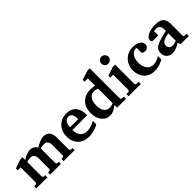

<svg xmlns="http://www.w3.org/2000/svg" viewBox="208 -1870 3012 3012"><g transform="rotate(-45 1713.5 -364.0)"><path d="M877 0H631.8V-46.9L663.1 -49.8Q672.4 -50.8 679.2 -57.6Q686 -64.5 686 -73.2V-314Q686 -355 665.5 -381.6Q645 -408.2 599.1 -408.2Q580.1 -408.2 560.1 -404.3Q540 -400.4 529.3 -396.5L519 -392.1V-73.2Q519 -64 525.4 -57.4Q531.7 -50.8 541 -49.8L571.8 -46.9V0H333V-46.9L363.8 -49.8Q373 -50.8 379.6 -57.4Q386.2 -64 386.2 -73.2V-314Q386.2 -354.5 364.7 -381.3Q343.3 -408.2 299.8 -408.2Q275.4 -408.2 255.1 -404.3Q234.9 -400.4 227.1 -396.5L219.2 -392.1V-73.2Q219.2 -64.5 226.1 -57.6Q232.9 -50.8 242.2 -49.8L272.9 -46.9V0H26.9V-46.9L64 -49.8Q73.2 -50.8 79.6 -57.4Q85.9 -64 85.9 -73.2V-408.2H22V-449.2L168.9 -500H219.2V-439Q222.7 -441.4 229 -445.6Q235.4 -449.7 254.2 -460.2Q272.9 -470.7 291.5 -478.8Q310.1 -486.8 335.4 -493.4Q360.8 -500 382.8 -500Q400.9 -500 417.2 -495.8Q433.6 -491.7 443.6 -487.8Q453.6 -483.9 465.1 -473.9Q476.6 -463.9 480.2 -460Q483.9 -456.1 493.2 -444.3L502.9 -432.1Q506.8 -435.1 514.2 -439.5Q521.5 -443.8 543 -455.6Q564.5 -467.3 585 -476.3Q605.5 -485.4 632.3 -492.7Q659.2 -500 681.2 -500Q715.8 -500 741.9 -488.3Q768.1 -476.6 782.2 -460Q796.4 -443.4 805.2 -420.9Q814 -398.4 816.4 -381.3Q818.8 -364.3 818.8 -347.2V-73.2Q818.8 -64 825.2 -57.4Q831.5 -50.8 840.8 -49.8L877 -46.9Z M1402.8 -46.9Q1399.4 -44.4 1393.1 -40.5Q1386.7 -36.6 1365.2 -26.4Q1343.8 -16.1 1320.8 -8.3Q1297.9 -0.5 1262.7 5.9Q1227.5 12.2 1191.9 12.2Q1129.9 12.2 1080.8 -7.1Q1031.7 -26.4 1000.5 -60.5Q969.2 -94.7 953.1 -139.9Q937 -185.1 937 -237.8Q937 -352.1 1006.6 -426Q1076.2 -500 1189 -500Q1245.6 -500 1288.3 -481Q1331.1 -461.9 1355.2 -429.2Q1379.4 -396.5 1391.1 -356.9Q1402.8 -317.4 1402.8 -272V-248H1074.7Q1074.7 -165.5 1115.2 -118.2Q1155.8 -70.8 1229 -70.8Q1257.3 -70.8 1285.6 -76.7Q1314 -82.5 1334.2 -90.6Q1354.5 -98.6 1370.6 -106.9Q1386.7 -115.2 1395 -121.1L1402.8 -127ZM1259.8 -304.2V-326.2Q1259.8 -377.9 1239.7 -409.4Q1219.7 -440.9 1177.7 -440.9Q1151.4 -440.9 1131.3 -428.7Q1111.3 -416.5 1100.6 -396Q1089.8 -375.5 1084.7 -352.5Q1079.6 -329.6 1079.6 -304.2Z M2015.6 0H1818.8V-58.1Q1816.4 -56.6 1798.1 -43.9Q1779.8 -31.2 1761.2 -19.8Q1742.7 -8.3 1714.4 2Q1686 12.2 1660.6 12.2Q1570.8 12.2 1517.8 -56.4Q1464.8 -125 1464.8 -232.9Q1464.8 -358.9 1537.1 -429.4Q1609.4 -500 1725.6 -500Q1742.7 -500 1765.9 -497.1Q1789.1 -494.1 1803.7 -491.2L1818.8 -487.8V-648.9H1744.6V-689.9L1900.4 -740.2H1951.7V-73.2Q1951.7 -64 1958 -57.4Q1964.4 -50.8 1973.6 -49.8L2015.6 -46.9ZM1818.8 -99.1V-421.9Q1777.3 -439.9 1747.6 -439.9Q1702.6 -439.9 1671.1 -415Q1639.6 -390.1 1625.2 -349.4Q1610.8 -308.6 1610.8 -255.9Q1610.8 -174.8 1644 -127.4Q1677.2 -80.1 1740.7 -80.1Q1756.8 -80.1 1776.4 -85Q1795.9 -89.8 1807.6 -94.7Z M2264.6 -717.8Q2287.6 -695.3 2287.6 -663.1Q2287.6 -630.9 2264.6 -607.9Q2241.7 -585 2209.5 -585Q2177.2 -585 2154.8 -607.9Q2132.3 -630.9 2132.3 -663.1Q2132.3 -695.3 2154.8 -717.8Q2177.2 -740.2 2209.5 -740.2Q2241.7 -740.2 2264.6 -717.8ZM2344.7 0H2072.8V-46.9L2118.7 -49.8Q2127.9 -50.8 2134.3 -57.4Q2140.6 -64 2140.6 -73.2V-409.2H2076.7V-450.2L2222.7 -500H2273.4V-73.2Q2273.4 -64.5 2280.3 -57.6Q2287.1 -50.8 2296.4 -49.8L2344.7 -46.9Z M2844.2 -43.9Q2843.3 -43.5 2814.7 -29.5Q2786.1 -15.6 2769.3 -9.3Q2752.4 -2.9 2717.3 4.6Q2682.1 12.2 2647 12.2Q2590.3 12.2 2543.7 -7.8Q2497.1 -27.8 2467.3 -61.8Q2437.5 -95.7 2421.4 -140.1Q2405.3 -184.6 2405.3 -233.9Q2405.3 -350.6 2479.7 -425.3Q2554.2 -500 2663.1 -500Q2741.2 -500 2788.6 -469.2Q2835.9 -438.5 2835.9 -390.1Q2835.9 -357.4 2814.7 -336.2Q2793.5 -314.9 2765.1 -314.9Q2752.9 -314.9 2743.7 -315.9Q2734.4 -316.9 2727.1 -319.8Q2719.7 -322.8 2716.3 -324.5Q2712.9 -326.2 2706.3 -330.6Q2699.7 -335 2698.2 -335.9V-448.2Q2694.3 -448.2 2688.5 -448.7Q2682.6 -449.2 2679.2 -449.2Q2628.9 -449.2 2590.6 -399.9Q2552.2 -350.6 2552.2 -263.2Q2552.2 -174.8 2593 -123.3Q2633.8 -71.8 2704.1 -71.8Q2743.7 -71.8 2784.4 -89.4Q2825.2 -106.9 2844.2 -121.1Z M3410.2 0H3224.1L3210.9 -49.8Q3207.5 -47.4 3201.2 -43.2Q3194.8 -39.1 3175.3 -28.3Q3155.8 -17.6 3136.2 -9.3Q3116.7 -1 3089.1 5.6Q3061.5 12.2 3037.1 12.2Q2981.9 12.2 2944.1 -23.4Q2906.2 -59.1 2906.2 -117.2Q2906.2 -147 2911.6 -166.5Q2917 -186 2934.3 -206.5Q2951.7 -227.1 2985.1 -243.2Q3018.6 -259.3 3073.5 -276.6Q3128.4 -293.9 3210.9 -312V-351.1Q3210.9 -443.8 3119.1 -443.8Q3107.4 -443.8 3096.7 -442.9Q3085.9 -441.9 3081.1 -440.9L3076.2 -439.9V-345.2H2968.3Q2928.2 -345.2 2928.2 -380.9Q2928.2 -416.5 2962.2 -444.3Q2996.1 -472.2 3046.4 -486.1Q3096.7 -500 3150.9 -500Q3188 -500 3215.3 -496.3Q3242.7 -492.7 3268.3 -481.7Q3293.9 -470.7 3309.8 -452.1Q3325.7 -433.6 3335 -403.1Q3344.2 -372.6 3344.2 -330.1V-73.2Q3344.2 -64 3350.6 -57.4Q3356.9 -50.8 3366.2 -49.8L3410.2 -46.9ZM3210.9 -92.8V-257.8Q3115.7 -238.8 3081.8 -214.8Q3047.9 -190.9 3047.9 -145Q3047.9 -113.8 3067.9 -92.3Q3087.9 -70.8 3119.1 -70.8Q3138.2 -70.8 3161.1 -76.2Q3184.1 -81.5 3197.3 -86.9Z"/></g></svg>

Font: Veleka
Style: Bold
Weight: 700
Designer: Stefan Peev, Context Ltd, 2016; SIL International, 1997-2014.
Foundry: Stefan Peev, Context Ltd, 2016
Version: Version 1.000